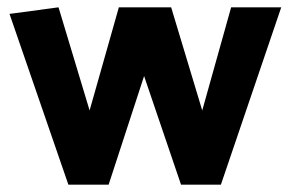

<svg xmlns="http://www.w3.org/2000/svg" viewBox="-20 -505 795 525"><path d="M475 0 374 -297 277 0H167L6 -467L140 -485L225 -203L305 -485H448L533 -203L612 -485H749L584 0Z"/></svg>

Font: Palanquin Dark
Style: Regular
Weight: 400
Designer: Pria Ravichandran
Version: Version 1.001